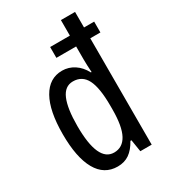

<svg xmlns="http://www.w3.org/2000/svg" viewBox="-189 -851 840 952"><g transform="rotate(-30 231.0 -375.0)"><path d="M199 10Q122 10 82 -61Q42 -132 42 -265Q42 -398 82 -469Q122 -540 196 -540Q233 -540 264.5 -519.5Q296 -499 316 -461H320Q317 -505 317 -535V-609H204V-671H317V-760H398V-671H456V-609H398V0H333L322 -69H316Q294 -29 266 -9.5Q238 10 199 10ZM218 -59Q267 -59 292 -105.5Q317 -152 317 -250V-270Q317 -372 293 -419.5Q269 -467 216 -467Q169 -467 147 -415.5Q125 -364 125 -264Q125 -59 218 -59Z"/></g></svg>

Font: Noto Sans Ethiopic ExtraCondensed
Style: Regular
Weight: 400
Width: 2
Designer: Monotype Design Team
Foundry: Monotype Imaging Inc.
Version: Version 2.102; ttfautohint (v1.8.4.7-5d5b)